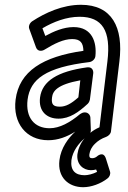

<svg xmlns="http://www.w3.org/2000/svg" viewBox="-20 -548 533 801"><path d="M147 -141C140 -83 176 -53 224 -53C271 -53 308 -80 346 -115C351 -120 354 -127 355 -132L369 -242C370 -252 366 -270 343 -267C220 -250 156 -210 147 -141ZM197 -141C200 -168 218 -195 315 -213L307 -142C277 -115 254 -103 230 -103C204 -103 193 -111 197 -141ZM333 29C316 49 306 73 303 95C298 138 328 162 359 162C367 162 374 161 381 159L385 169C368 178 347 183 333 183C295 183 273 164 278 120C283 83 308 50 333 29ZM357 6C358 2 359 -2 359 -5L357 -58C356 -70 346 -79 335 -79H332C326 -79 318 -75 314 -72C272 -37 229 -13 187 -13C124 -13 86 -57 95 -132C106 -218 171 -267 353 -289C366 -291 377 -302 378 -314C384 -371 365 -435 287 -435C245 -435 204 -417 169 -398L157 -430C203 -457 257 -478 312 -478C406 -478 444 -421 428 -291L395 -17C379 -10 368 -3 357 6ZM45 -132C33 -35 89 37 181 37C222 37 259 23 294 1C265 28 234 69 228 120C219 192 266 233 327 233C360 233 400 219 429 196C437 190 442 178 439 168L422 114C411 79 384 105 384 105C379 109 372 112 365 112C357 112 351 110 353 95C355 81 362 65 377 51C388 40 403 30 423 23C433 19 442 10 443 0L478 -291C496 -435 446 -528 318 -528C241 -528 169 -495 114 -459C104 -452 98 -439 102 -428L130 -351C137 -331 157 -335 166 -341C207 -366 245 -385 281 -385C316 -385 327 -369 328 -336C159 -312 60 -251 45 -132Z"/></svg>

Font: Falling Sky
Style: CondOuObl
Weight: 400
Designer: Paul D. Hunt
Foundry: Adobe Systems Incorporated
Version: Version 1.02